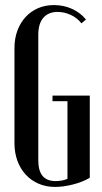

<svg xmlns="http://www.w3.org/2000/svg" viewBox="-20 -728 401 757"><path d="M37 -538Q37 -576 48.5 -607Q60 -638 80.5 -660.5Q101 -683 129.5 -695.5Q158 -708 193 -708Q231 -708 264 -693Q297 -678 319 -651L301 -636Q284 -658 258.5 -669.5Q233 -681 207 -681Q171 -681 151 -658Q131 -635 131 -591V-95Q131 -14 199 -14Q210 -14 222.5 -16Q235 -18 246 -23V-329H187V-351H334V-27Q305 -10 267 -0.5Q229 9 197 9Q161 9 131.5 -4Q102 -17 81 -40Q60 -63 48.5 -94.5Q37 -126 37 -164Z"/></svg>

Font: Moniqa Narrow Heading
Style: Bold
Weight: 700
Width: 4
Designer: Rajesh Rajput
Foundry: Rajesh Rajput
Version: Version 1.000